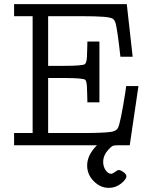

<svg xmlns="http://www.w3.org/2000/svg" viewBox="-20 -700 715 925"><path d="M47.9 0V-59.1H137.2V-622.1H47.9V-680.2H590.8L619.1 -426.8H560.1Q545.9 -554.7 537.1 -587.9Q532.2 -604 522.7 -610.1Q513.2 -616.2 478.5 -619.1Q443.8 -622.1 359.9 -622.1H211.9V-382.8H289.1Q377.9 -382.8 389.2 -391.1Q397 -397.9 398.9 -424.8Q400.9 -468.8 400.9 -490.2V-500H459V-207H400.9V-216.8Q400.9 -237.8 398.9 -282.2Q397 -311 390.1 -315.9Q378.9 -323.7 294.9 -324.2H211.9V-59.1H372.1Q481.9 -59.1 516.1 -64.9Q540 -68.8 547.9 -83Q560.1 -104 584 -256.8Q585 -268.1 587.9 -285.2H647L605 0H544.9Q529.8 0 522.9 2.9Q516.1 5.9 502.9 20Q477.1 47.9 477.1 80.1Q477.1 103 489 120.1Q501 137.2 515.1 137.2Q522.9 137.2 534.4 128.2Q545.9 119.1 551.8 119.1Q560.5 119.1 574.7 129.2Q588.9 139.2 588.9 148.9Q588.9 164.1 563 184.6Q537.1 205.1 503.9 205.1Q463.9 205.1 431.9 173.1Q399.9 141.1 399.9 97.2Q399.9 47.4 446.8 0Z"/></svg>

Font: CMU Concrete
Style: Roman
Weight: 500
Version: Version 0.7.0